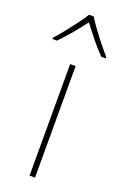

<svg xmlns="http://www.w3.org/2000/svg" viewBox="-171 -809 549 854"><g transform="rotate(20 104.0 -381.5)"><path d="M116 0H90V-528H116ZM116 -763Q128 -743 148 -715.5Q168 -688 190 -660.5Q212 -633 230 -612V-606H209Q181 -634 153.5 -668.5Q126 -703 105 -731Q84 -703 55.5 -668.5Q27 -634 -1 -606H-22V-612Q-3 -633 19 -660.5Q41 -688 61.5 -715.5Q82 -743 94 -763Z"/></g></svg>

Font: Noto Sans Bengali Thin
Style: Regular
Weight: 100
Designer: Jelle Bosma - Monotype Design Team
Foundry: Monotype Imaging Inc.
Version: Version 2.003; ttfautohint (v1.8.4.7-5d5b)